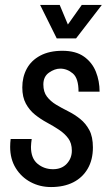

<svg xmlns="http://www.w3.org/2000/svg" viewBox="-20 -743 450 775"><path d="M186 12Q141 12 103.5 -8Q66 -28 43.5 -64.5Q21 -101 21 -150Q21 -158 21.5 -166Q22 -174 23 -182H108Q107 -174 106 -166Q105 -158 105 -150Q105 -104 131.5 -82Q158 -60 194 -60Q229 -60 249.5 -82Q270 -104 270 -135Q270 -165 255.5 -184.5Q241 -204 218.5 -219Q196 -234 170 -248Q144 -262 121.5 -280Q99 -298 84.5 -324.5Q70 -351 70 -390Q70 -432 88 -465.5Q106 -499 142.5 -518.5Q179 -538 232 -538Q286 -538 319 -514.5Q352 -491 367 -453.5Q382 -416 382 -373H297Q297 -427 274 -446.5Q251 -466 223 -466Q201 -466 178 -450Q155 -434 155 -402Q155 -372 169.5 -353Q184 -334 206.5 -320.5Q229 -307 255 -294Q281 -281 303.5 -263Q326 -245 340.5 -218Q355 -191 355 -148Q355 -98 334 -62Q313 -26 275.5 -7Q238 12 186 12ZM209 -588 142 -723H221L254 -644L310 -723H391L287 -588Z"/></svg>

Font: Archivo Narrow
Style: Italic
Weight: 400
Italic angle: -8°
Designer: Hector Gatti
Foundry: Omnibus-Type
Version: Version 3.002